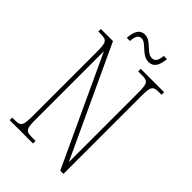

<svg xmlns="http://www.w3.org/2000/svg" viewBox="-252 -964 1063 1063"><g transform="rotate(45 279.5 -432.5)"><path d="M351 -771C400 -771 409 -817 413 -855H388C385 -825 378 -799 350 -799C307 -799 282 -865 232 -865C183 -865 176 -818 172 -781H197C199 -812 206 -837 233 -837C270 -837 297 -771 351 -771ZM36 0H219V-20H191C141 -20 135 -31 135 -108V-639L432 0H457V-606C457 -683 463 -694 513 -694H531V-714H348V-694H376C426 -694 432 -683 432 -606V-67L131 -714H36V-694H54C104 -694 110 -683 110 -606V-108C110 -31 104 -20 54 -20H36Z"/></g></svg>

Font: Noto Serif Bengali ExtraCondensed Thin
Style: Regular
Weight: 100
Width: 2
Designer: Juan Bruce, Universal Thirst, Indian Type Foundry and the Monotype Design Team.
Foundry: Monotype Imaging Inc.
Version: Version 2.003